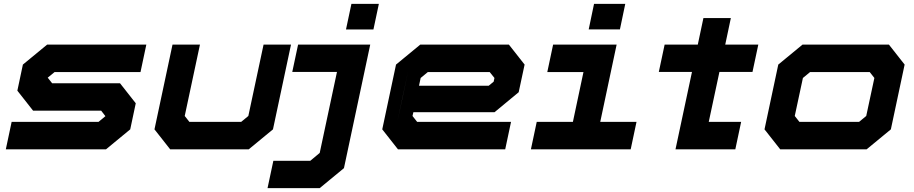

<svg xmlns="http://www.w3.org/2000/svg" viewBox="-20 -770 4712 990"><path d="M10 0 40 -141.5H488L523.5 -171L501.5 -199.5H150.5L69.5 -302.5L98 -437L223 -540H734.5L704.5 -398.5H261.5L226 -369.5L249 -340.5H599L680 -237.5L651.5 -103L526.5 0Z M857.5 0 776.5 -103 869.5 -540H1011L932.5 -172L956.5 -141.5H1223.5L1260.5 -172L1339 -540H1480.5L1387.5 -103L1262.5 0Z M1764 -618 1792 -750H1933.5L1905.5 -618ZM1359.5 200 1389.5 59H1580L1628.5 18.5L1717.5 -399H1487L1517 -540H1889L1753.5 97L1628.5 200ZM1803.5 -470 1691.5 56.5Z M2604 -540 2685 -437 2654.5 -294.5 2530 -191.5H2111.5L2107 -172L2131 -141.5H2615L2585 0H2032L1951 -103L2022 -437L2147 -540ZM2505 -398.5H2186L2149 -368L2140.5 -328H2500L2525.5 -349L2529.5 -368ZM2084.5 -403 2027.5 -137 2054.5 -262Z M3015.5 -618.5 3043 -750H3204L3176.5 -618.5ZM2717.5 0 2747.5 -141.5H2934L2988.5 -398.5H2802L2832 -540H3159.5L3075 -141.5H3262L3232 0Z M3463 0 3548 -399H3377L3407 -540H3578L3607 -677H3748.5L3719.5 -540H3890L3860 -399H3689.5L3634.5 -141.5H3801.5L3771.5 0ZM3664.5 -614.5 3634 -471.5ZM3549 -71.5 3567 -156.5Z M4003 0 3922 -103 3993 -437 4118 -540H4563.5L4644.5 -437L4573.5 -103L4448.5 0ZM4102 -141.5H4409.5L4446.5 -172L4488.5 -368L4464.5 -398.5H4157L4120 -368L4078 -172Z"/></svg>

Font: Tourney Expanded Black
Style: Italic
Weight: 900
Width: 7
Italic angle: -12°
Designer: Tyler Finck
Foundry: Etcetera Type Co
Version: Version 1.010; ttfautohint (v1.8.3)